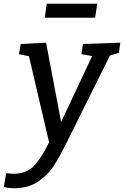

<svg xmlns="http://www.w3.org/2000/svg" viewBox="-74 -761 660 1021"><path d="M566 -534 558 -480 511 -466 279 0Q242 74 212.5 120.5Q183 167 130 203.5Q77 240 2 240Q-24 240 -54 234L-41 160Q-19 163 0 163Q63 163 102.5 125Q142 87 187 -4L80 -462L27 -473L36 -527L171 -534L251 -112L416 -463L359 -473L367 -527ZM175 -741H443L432 -667H164Z"/></svg>

Font: Bitter Pro Medium
Style: Italic
Weight: 500
Italic angle: -9°
Designer: Sol Matas, and Bitter project Authors
Foundry: Sol Matas
Version: Version 1.010